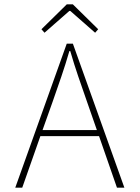

<svg xmlns="http://www.w3.org/2000/svg" viewBox="-20 -860 640 880"><path d="M222 -396 175 -264H424L378 -396Q357 -456 338.5 -510Q320 -564 302 -626H298Q280 -564 261.5 -510Q243 -456 222 -396ZM50 0 286 -660H314L550 0H516L434 -236H165L82 0ZM184 -710 170 -726 286 -840H314L430 -726L416 -710L302 -810H298Z"/></svg>

Font: Source Code Pro ExtraLight
Style: Regular
Weight: 200
Monospace: yes
Designer: Paul D. Hunt, Teo Tuominen
Foundry: Adobe Systems Incorporated
Version: Version 2.030;PS 1.000;hotconv 16.6.51;makeotf.lib2.5.65220